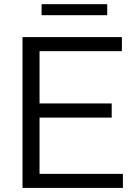

<svg xmlns="http://www.w3.org/2000/svg" viewBox="-20 -922 666 942"><path d="M90.5 0V-740H578V-671H174V-414.5H528V-345H174V-69H583V0ZM184 -847.5V-901.5H506V-847.5Z"/></svg>

Font: Encode Sans SemiExpanded SemiExpanded
Style: Regular
Weight: 400
Width: 6
Designer: Multiple Designers
Foundry: Impallari Type
Version: Version 3.000; ttfautohint (v1.8.3) -l 8 -r 50 -G 200 -x 14 